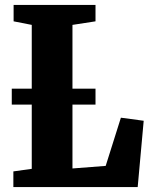

<svg xmlns="http://www.w3.org/2000/svg" viewBox="-20 -763 606 783"><path d="M34.5 0V-64L109.5 -74.5V-661.5L35.5 -676V-743H369.5V-676L275.5 -661.5V-76L411 -86.5L473 -283L566 -270.5L541.5 0ZM369.5 -401.5V-336.5H28V-401.5Z"/></svg>

Font: Merriweather 24pt SemiCondensed Black
Style: Regular
Weight: 900
Width: 4
Designer: Eben Sorkin
Foundry: Eben Sorkin
Version: Version 2.100